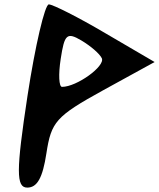

<svg xmlns="http://www.w3.org/2000/svg" viewBox="-20 -903 723 873"><path d="M105 -467C53 -125 53 -50 104 -50C149 -50 174 -94 191 -206C213 -349 234 -374 448 -492L683 -621L459 -752C337 -824 220 -883 202 -883C184 -883 140 -696 105 -467ZM443 -638C459 -602 329 -508 262 -508C248 -508 245 -564 256 -635C273 -747 284 -758 350 -719C392 -694 433 -659 443 -638Z"/></svg>

Font: Hussar Skorodowane
Style: Ky
Weight: 700
Foundry: Cannot Into Space Fonts
Version: Version 0.892